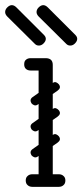

<svg xmlns="http://www.w3.org/2000/svg" viewBox="-60 -726 320 746"><path d="M117 0Q90 0 90 -26V-474Q90 -500 117 -500Q145 -500 145 -474V-26Q145 0 117 0ZM59 -452Q47 -452 40 -459Q34 -465 34 -476Q34 -488 40 -493Q47 -500 59 -500H110Q121 -500 127 -498.5Q133 -497 134 -495Q138 -491 141 -486Q144 -481 144 -476Q142 -463 135 -459Q131 -452 110 -452ZM40 -25Q40 -36 47 -42Q54 -49 66 -49H115Q127 -49 134 -43Q141 -36 141 -25Q141 -13 134 -6Q127 0 115 0H66Q54 0 47 -7Q40 -13 40 -25ZM194 -25Q194 -13 187 -7Q180 0 168 0H119Q108 0 100 -6Q93 -13 93 -25Q93 -36 100 -43Q108 -49 119 -49H168Q180 -49 187 -42Q194 -36 194 -25ZM87 -320Q80 -315 73.5 -317Q67 -319 62 -325Q58 -332 59 -338Q60 -344 67 -349L144 -403Q152 -409 158.5 -406Q165 -403 169 -398Q174 -391 172.5 -385Q171 -379 164 -374ZM87 -118Q80 -113 73.5 -115Q67 -117 62 -123Q58 -130 59 -136Q60 -142 67 -147L144 -201Q152 -207 158.5 -204Q165 -201 169 -196Q174 -189 172.5 -183Q171 -177 164 -172ZM87 -219Q80 -214 73.5 -216Q67 -218 62 -224Q58 -231 59 -237Q60 -243 67 -248L144 -302Q152 -308 158.5 -305Q165 -302 169 -297Q174 -290 172.5 -284Q171 -278 164 -273ZM76 -555 -31 -661Q-40 -670 -40 -679Q-40 -689 -32 -697Q-23 -706 -14 -706Q-5 -706 4 -697L111 -590Q118 -583 118 -575Q118 -566 109 -557Q101 -549 91 -549Q82 -549 76 -555ZM198 -555 91 -661Q82 -670 82 -679Q82 -689 90 -697Q99 -706 108 -706Q117 -706 126 -697L233 -590Q240 -583 240 -575Q240 -566 231 -557Q223 -549 213 -549Q204 -549 198 -555Z"/></svg>

Font: Nsibidi Libre Uzo
Style: Regular
Weight: 400
Designer: Oluwaseun Badejo
Version: Version 1.021